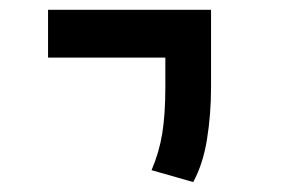

<svg xmlns="http://www.w3.org/2000/svg" viewBox="-20 -606 626 394"><path d="M376.5 -232.4 291 -256.8Q306.6 -293 313 -332.3Q319.3 -371.6 319.3 -428.2V-585.9H413.1V-428.2Q413.1 -371.6 404.8 -320.3Q396.5 -269 376.5 -232.4ZM78.6 -487.8V-585.9H413.1V-487.8Z"/></svg>

Font: Cascadia Mono
Style: Regular
Weight: 400
Monospace: yes
Designer: Aaron Bell
Foundry: Saja Typeworks
Version: Version 2404.023